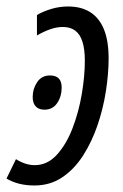

<svg xmlns="http://www.w3.org/2000/svg" viewBox="-51 -565 382 595"><path d="M55.7 9.8Q30.3 9.8 8.5 4.4Q-13.2 -1 -30.8 -11.7L-1.5 -71.8Q11.2 -63.5 26.4 -58.3Q41.5 -53.2 56.6 -53.2Q95.7 -53.2 125 -85.2Q154.3 -117.2 173.6 -167.2Q192.9 -217.3 202.4 -273.2Q211.9 -329.1 211.9 -377Q211.9 -413.1 204.3 -436.3Q196.8 -459.5 181.6 -470.5Q166.5 -481.4 143.6 -481.4Q125.5 -481.4 105.5 -474.6Q85.4 -467.8 63.5 -455.1V-518.6Q83 -529.8 108.2 -537.4Q133.3 -544.9 160.2 -544.9Q201.2 -544.9 229.2 -526.9Q257.3 -508.8 271.5 -473.1Q285.6 -437.5 285.6 -384.3Q285.6 -336.9 277.3 -283.2Q269 -229.5 251.5 -177.7Q233.9 -126 206.8 -83.5Q179.7 -41 142.1 -15.6Q104.5 9.8 55.7 9.8ZM86.9 -225.1Q68.8 -225.1 59.6 -235.4Q50.3 -245.6 50.3 -264.2Q50.3 -290 64.2 -310.5Q78.1 -331.1 103.5 -331.1Q115.7 -331.1 123.8 -327.1Q131.8 -323.2 136 -314.7Q140.1 -306.2 140.1 -293Q140.1 -266.1 126.2 -245.6Q112.3 -225.1 86.9 -225.1Z"/></svg>

Font: Open Sans Condensed
Style: Italic
Weight: 400
Width: 3
Italic angle: -12°
Designer: Monotype Design Team
Foundry: Monotype Imaging Inc.
Version: Version 3.000